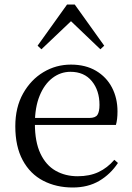

<svg xmlns="http://www.w3.org/2000/svg" viewBox="-20 -818 587 853"><path d="M303 15Q230 15 172 -15Q114 -45 81 -106Q48 -167 48 -257Q48 -341 82.5 -402.5Q117 -464 173 -497.5Q229 -531 295 -531Q360 -531 406.5 -503.5Q453 -476 477.5 -429Q502 -382 502 -323Q502 -287 495 -263H87V-294H377Q404 -294 413 -308Q422 -322 422 -352Q422 -416 388 -457.5Q354 -499 293 -499Q249 -499 213 -471.5Q177 -444 156 -392.5Q135 -341 135 -269Q135 -188 159.5 -136Q184 -84 227 -59.5Q270 -35 325 -35Q378 -35 417.5 -53.5Q457 -72 488 -108L504 -94Q471 -44 421 -14.5Q371 15 303 15ZM426 -599 268 -750H323L164 -599L147 -615L278 -798H312L443 -615Z"/></svg>

Font: Noto Serif KR
Style: Regular
Weight: 400
Designer: Ryoko NISHIZUKA  (kana & ideographs); Frank Grießhammer (Latin, Greek & Cyrillic); Wenlong ZHANG  (bopomofo); Sandoll Co
Foundry: Adobe
Version: Version 2.003-H1;hotconv 1.1.1;makeotfexe 2.6.0